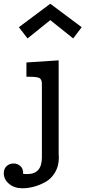

<svg xmlns="http://www.w3.org/2000/svg" viewBox="-61 -798 453 1018"><path d="M-41 120.1Q-41 97.2 -26.1 83Q-11.2 68.8 11.2 68.8Q30.3 68.8 46.1 81.5Q62 94.2 62 124Q65.9 124 73 124.5Q80.1 125 83 125Q161.1 125 161.1 37.1V-356Q160.2 -377.9 147.5 -384.5Q134.8 -391.1 90.8 -391.1H79.1V-466.8L250 -478V15.1Q250 18.1 250.5 25.6Q251 33.2 251 37.1Q251 83 230.5 116.9Q210 150.9 178 168Q146 185.1 116 192.6Q85.9 200.2 58.1 200.2Q15.1 200.2 -12.9 176.8Q-41 153.3 -41 120.1ZM39.1 -653.8 205.1 -777.8H206.1L372.1 -653.8L327.1 -594.2L206.1 -690.9H205.1L85 -594.2Z"/></svg>

Font: CMU Concrete
Style: Bold
Weight: 700
Version: Version 0.7.0